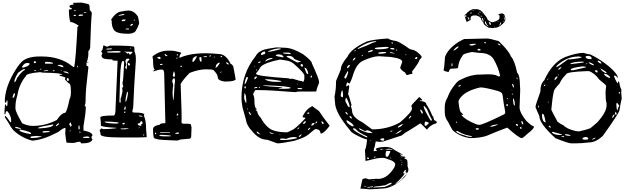

<svg xmlns="http://www.w3.org/2000/svg" viewBox="-20 -1044 4769 1461"><path d="M601.6 -1024.4Q658.2 -1013.7 658.2 -1007.8Q661.1 -1007.8 663.1 -967.8Q678.7 -952.1 678.7 -944.3Q671.9 -879.9 666 -679.7Q663.1 -679.7 663.1 -667Q652.3 -659.2 652.3 -650.4V-629.9Q652.3 -604.5 638.7 -566.4L637.7 -547.9Q637.7 -541 651.4 -539.1L652.3 -529.3Q631.8 -357.4 631.8 -304.7Q631.8 -243.2 624 -243.2V-240.2Q630.9 -240.2 633.8 -221.7L631.8 -212.9V-208Q631.8 -183.6 615.2 -83V-50.8Q683.6 -38.1 683.6 -12.7L676.8 -5.9V7.8L683.6 16.6V17.6Q672.9 46.9 606.4 46.9H597.7L590.8 35.2H576.2L540 43.9L488.3 42Q483.4 42 476.6 -26.4L478.5 -71.3Q461.9 -71.3 423.8 -40Q309.6 20.5 225.6 26.4Q147.5 6.8 84 -50.8Q62.5 -74.2 41 -115.2Q16.6 -149.4 16.6 -156.2L18.6 -161.1H22.5Q35.2 -150.4 57.6 -115.2L63.5 -113.3L64.5 -115.2V-132.8Q64.5 -160.2 37.1 -197.3H29.3Q22.5 -197.3 20.5 -173.8H15.6L13.7 -180.7Q15.6 -233.4 18.6 -249H25.4L27.3 -236.3H30.3Q37.1 -239.3 37.1 -252V-277.3L34.2 -281.2Q30.3 -281.2 29.3 -269.5L22.5 -260.7Q19.5 -260.7 16.6 -270.5Q16.6 -371.1 84 -488.3Q116.2 -544.9 146.5 -575.2Q189.5 -614.3 283.2 -614.3H295.9Q439.5 -614.3 531.2 -539.1L540 -534.2H544.9Q556.6 -592.8 569.3 -837.9Q573.2 -846.7 579.1 -846.7V-848.6Q537.1 -876 519.5 -876Q506.8 -876 503.9 -969.7Q506.8 -972.7 526.4 -974.6V-978.5Q525.4 -985.4 514.6 -985.4Q508.8 -989.3 508.8 -995.1Q508.8 -1008.8 540 -1008.8V-1012.7L535.2 -1019.5V-1021.5L542 -1022.5ZM542 -960.9V-960H558.6V-960.9L555.7 -964.8H544.9ZM617.2 -947.3V-946.3H637.7V-949.2L628.9 -951.2H620.1ZM577.1 -925.8 581.1 -921.9Q613.3 -923.8 613.3 -928.7L608.4 -933.6H590.8Q582 -933.6 577.1 -925.8ZM540 -926.8V-923.8L548.8 -921.9Q557.6 -921.9 558.6 -926.8L555.7 -930.7H543ZM237.3 -573.2V-566.4L241.2 -563.5H248L254.9 -570.3V-573.2L249 -578.1H242.2ZM321.3 -563.5 324.2 -559.6H382.8V-563.5Q378.9 -571.3 339.8 -573.2H326.2Q321.3 -571.3 321.3 -563.5ZM645.5 -573.2H651.4V-566.4H645.5ZM148.4 -537.1V-532.2L152.3 -529.3H157.2Q205.1 -542 205.1 -559.6Q204.1 -564.5 191.4 -564.5H184.6Q165 -564.5 148.4 -537.1ZM421.9 -549.8H418.9V-545.9Q453.1 -532.2 460.9 -532.2H462.9Q462.9 -545.9 440.4 -550.8ZM567.4 -543.9Q567.4 -531.2 572.3 -530.3L574.2 -532.2V-536.1L572.3 -543.9ZM283.2 -516.6 285.2 -515.6H292L295.9 -518.6V-520.5H287.1ZM88.9 -424.8V-420.9H93.8Q99.6 -421.9 111.3 -452.1Q152.3 -508.8 166 -508.8L170.9 -518.6H162.1Q156.2 -518.6 118.2 -491.2Q92.8 -451.2 88.9 -424.8ZM239.3 -506.8V-504.9H252.9L255.9 -508.8V-509.8H242.2ZM312.5 -502.9 314.5 -502H317.4L346.7 -504.9V-508.8L337.9 -509.8Q312.5 -508.8 312.5 -502.9ZM380.9 -506.8 385.7 -502H392.6L396.5 -504.9Q394.5 -509.8 385.7 -509.8H384.8ZM440.4 -508.8 446.3 -502.9 449.2 -506.8 447.3 -508.8ZM460.9 -500Q460.9 -494.1 501 -484.4H502V-488.3Q492.2 -500 476.6 -500ZM97.7 -235.4V-215.8Q97.7 -195.3 148.4 -106.4Q188.5 -85.9 230.5 -85.9Q326.2 -85.9 412.1 -130.9Q449.2 -185.5 476.6 -185.5Q491.2 -201.2 508.8 -288.1Q519.5 -309.6 519.5 -337.9V-351.6Q519.5 -409.2 503.9 -409.2Q473.6 -437.5 473.6 -441.4L478.5 -450.2Q478.5 -458 439.5 -465.8L430.7 -472.7L432.6 -474.6H453.1V-475.6Q453.1 -489.3 305.7 -491.2L285.2 -495.1Q177.7 -485.4 177.7 -465.8Q127 -407.2 112.3 -320.3Q97.7 -270.5 97.7 -235.4ZM488.3 -445.3V-434.6L495.1 -427.7H499Q503.9 -429.7 503.9 -438.5Q503.9 -447.3 497.1 -450.2H494.1ZM75.2 -303.7Q75.2 -299.8 80.1 -299.8Q88.9 -299.8 93.8 -327.1V-334H88.9Q82 -334 75.2 -303.7ZM507.8 -98.6V-91.8Q515.6 -91.8 515.6 -79.1H517.6L524.4 -85.9V-96.7Q519.5 -100.6 519.5 -110.4H514.6Q507.8 -107.4 507.8 -98.6ZM405.3 -87.9V-83H406.2Q419.9 -87.9 428.7 -99.6V-103.5L425.8 -106.4H423.8Q414.1 -101.6 405.3 -87.9ZM269.5 -71.3V-67.4H287.1Q376 -72.3 385.7 -92.8V-96.7H380.9Q278.3 -79.1 269.5 -71.3ZM579.1 -89.8 577.1 -81.1V-62.5L581.1 -58.6H583L585.9 -62.5V-76.2Q585.9 -88.9 581.1 -89.8ZM95.7 -78.1V-74.2Q95.7 -67.4 138.7 -62.5V-67.4Q108.4 -79.1 100.6 -79.1ZM127.9 -53.7Q127.9 -39.1 208 -24.4H214.8L216.8 -26.4V-28.3Q216.8 -41 138.7 -57.6H131.8ZM508.8 -46.9V-43.9H512.7L517.6 -48.8V-51.8H514.6ZM303.7 -40V-38.1L307.6 -35.2H316.4Q358.4 -37.1 358.4 -43.9L355.5 -46.9H330.1Q303.7 -46.9 303.7 -40ZM583 -42V-38.1L585.9 -35.2H592.8V-38.1L589.8 -42ZM211.9 -1V2.9L214.8 5.9H232.4Q252 5.9 295.9 -2.9V-5.9L255.9 -9.8Q211.9 -7.8 211.9 -1ZM611.3 1Q612.3 5.9 625 5.9H652.3L661.1 3.9V1Q661.1 -3.9 645.5 -5.9Q611.3 -3.9 611.3 1Z M955.1 -963.9Q1002 -963.9 1030.3 -916L1039.1 -871.1Q1037.1 -848.6 1009.8 -804.7Q991.2 -787.1 955.1 -787.1Q870.1 -787.1 849.1 -813.5Q828.1 -839.8 830.1 -888.7Q825.2 -888.7 825.2 -891.6V-893.6Q865.2 -957 909.2 -957Q919.9 -960.9 955.1 -963.9ZM881.8 -923.8V-922.9Q927.7 -928.7 927.7 -934.6L920.9 -937.5Q881.8 -931.6 881.8 -923.8ZM907.2 -884.8 914.1 -882.8H916Q932.6 -882.8 936.5 -893.6L934.6 -895.5H918.9Q907.2 -895.5 905.3 -884.8ZM998 -889.6V-884.8H1000L1004.9 -889.6V-895.5H1002.9ZM970.7 -852.5V-847.7H975.6Q985.4 -847.7 991.2 -857.4V-862.3H987.3Q978.5 -862.3 970.7 -852.5ZM936.5 -823.2V-820.3H960L963.9 -823.2L960 -827.1H939.5ZM772.5 -698.2Q784.2 -689.5 799.8 -689.5L816.4 -697.3Q1001 -697.3 1001 -686.5L1002.9 -677.7V-654.3Q1013.7 -628.9 1013.7 -601.6V-581.1Q1000 -392.6 993.2 -221.7Q988.3 -213.9 987.3 -194.3Q990.2 -187.5 1000 -187.5H1004.9Q1078.1 -187.5 1078.1 -170.9L1076.2 -168.9V-160.2Q1091.8 -127.9 1091.8 -57.6L1096.7 -2.9L1093.8 0L1034.2 2H898.4Q745.1 2 745.1 -21.5Q745.1 -36.1 738.3 -50.8Q742.2 -61.5 752 -66.4H754.9Q761.7 -61.5 767.6 -61.5H770.5Q815.4 -61.5 864.3 -68.4V-71.3Q748 -78.1 748 -88.9L747.1 -100.6V-116.2L743.2 -150.4Q743.2 -165 845.7 -165Q859.4 -165 859.4 -225.6L875 -582H873Q822.3 -582 837.9 -591.8Q756.8 -591.8 756.8 -610.4Q752 -612.3 752 -621.1L758.8 -637.7Q758.8 -642.6 750 -651.4V-653.3Q761.7 -661.1 765.6 -696.3L767.6 -698.2ZM790 -670.9V-667H796.9Q832 -667 832 -671.9L829.1 -675.8H825.2Q790 -675.8 790 -670.9ZM970.7 -677.7 975.6 -672.9H977.5V-677.7L973.6 -681.6ZM794.9 -651.4V-648.4Q794.9 -643.6 813.5 -643.6H829.1H834H877Q898.4 -643.6 898.4 -649.4V-650.4Q898.4 -659.2 818.4 -653.3ZM927.7 -652.3V-649.4Q935.5 -649.4 950.2 -635.7H953.1Q957 -635.7 957 -640.6H959Q962.9 -639.6 966.8 -627H968.8L987.3 -642.6V-649.4L959 -650.4H939.5ZM934.6 -575.2 941.4 -553.7 932.6 -531.2Q938.5 -517.6 941.4 -517.6H943.4L945.3 -526.4V-534.2Q945.3 -584 960 -584L963.9 -588.9V-594.7L960 -597.7H952.1Q934.6 -597.7 934.6 -575.2ZM888.7 -271.5Q890.6 -260.7 893.6 -260.7Q897.5 -260.7 898.4 -273.4L897.5 -293.9Q903.3 -300.8 912.1 -348.6V-356.4L909.2 -376Q918 -380.9 918 -385.7Q912.1 -401.4 912.1 -415V-417Q918 -417 924.8 -570.3Q920.9 -581.1 918 -581.1H916Q897.5 -581.1 893.6 -447.3ZM953.1 -563.5V-556.6Q953.1 -547.9 960 -544.9H963.9L968.8 -549.8V-556.6Q965.8 -562.5 959 -565.4ZM946.3 -344.7Q934.6 -297.9 934.6 -269.5H936.5Q943.4 -269.5 953.1 -326.2V-335.9L952.1 -344.7ZM925.8 -216.8V-208H929.7Q936.5 -210 936.5 -223.6V-233.4H932.6Q927.7 -233.4 925.8 -216.8ZM924.8 -191.4V-184.6H929.7L934.6 -189.5V-192.4L931.6 -196.3H929.7ZM1034.2 -162.1Q1042 -157.2 1062.5 -155.3V-158.2Q1062.5 -163.1 1045.9 -165H1037.1ZM1027.3 -103.5Q1029.3 -86.9 1050.8 -86.9H1055.7V-89.8L1052.7 -95.7Q1052.7 -97.7 1064.5 -102.5V-109.4Q1064.5 -118.2 1057.6 -121.1H1052.7Q1048.8 -120.1 1043.9 -107.4ZM775.4 -117.2V-116.2Q785.2 -105.5 859.4 -103.5H868.2Q880.9 -103.5 881.8 -109.4V-112.3Q831.1 -119.1 784.2 -119.1ZM911.1 -102.5 916 -96.7H918Q929.7 -96.7 929.7 -109.4H922.9Q913.1 -109.4 911.1 -102.5ZM1035.2 -71.3V-68.4H1037.1L1042 -73.2V-75.2H1039.1ZM918 -66.4H898.4V-61.5L918 -59.6L957 -62.5V-66.4H950.2L934.6 -68.4ZM1068.4 -16.6V-13.7H1075.2L1078.1 -16.6V-18.6L1075.2 -21.5H1073.2Z M1646.5 -632.8Q1699.2 -632.8 1735.4 -557.6Q1743.2 -557.6 1754.9 -540L1773.4 -439.5Q1761.7 -423.8 1701.2 -423.8H1687.5Q1636.7 -430.7 1636.7 -458Q1636.7 -477.5 1605.5 -509.8Q1601.6 -516.6 1547.9 -516.6Q1494.1 -516.6 1422.9 -489.3Q1374 -439.5 1354.5 -405.3Q1364.3 -159.2 1361.3 -114.3Q1361.3 -102.5 1377.9 -102.5H1411.1Q1432.6 -101.6 1432.6 -95.7V-93.8L1437.5 -75.2L1434.6 0L1426.8 10.7L1363.3 16.6H1357.4L1330.1 25.4Q1174.8 20.5 1174.8 13.7Q1147.5 13.7 1147.5 -10.7Q1144.5 -29.3 1144.5 -61.5Q1144.5 -86.9 1197.3 -95.7Q1197.3 -106.4 1233.4 -106.4L1238.3 -107.4V-109.4L1229.5 -480.5Q1229.5 -514.6 1212.9 -514.6H1204.1Q1187.5 -514.6 1149.4 -501L1147.5 -502.9V-505.9Q1147.5 -508.8 1158.2 -512.7V-514.6Q1144.5 -514.6 1144.5 -591.8Q1142.6 -591.8 1140.6 -615.2Q1196.3 -658.2 1253.9 -658.2H1288.1Q1305.7 -658.2 1356.4 -644.5L1358.4 -639.6Q1345.7 -623 1345.7 -612.3V-603.5Q1455.1 -653.3 1646.5 -632.8ZM1291 -427.7V-420.9Q1297.9 -409.2 1297.9 -391.6Q1294.9 -385.7 1293 -336.9L1296.9 -282.2H1297.9Q1303.7 -282.2 1308.6 -407.2Q1311.5 -407.2 1311.5 -435.5Q1309.6 -448.2 1304.7 -448.2H1301.8Q1291 -441.4 1291 -427.7ZM1192.4 -15.6V-13.7Q1192.4 -6.8 1231.4 -6.8H1272.5L1281.2 -8.8Q1281.2 -15.6 1209 -18.6ZM1445.3 -574.2V-571.3Q1457 -571.3 1476.6 -610.4V-617.2H1475.6Q1439.5 -607.4 1445.3 -574.2ZM1619.1 -530.3H1625Q1633.8 -533.2 1652.3 -562.5V-564.5Q1652.3 -567.4 1646.5 -567.4Q1623 -557.6 1623 -538.1Q1620.1 -538.1 1619.1 -530.3ZM1301.8 -499 1294.9 -471.7Q1294.9 -462.9 1303.7 -458H1304.7Q1310.5 -458 1311.5 -476.6L1306.6 -499ZM1496.1 -603.5 1502 -576.2H1513.7L1512.7 -605.5L1509.8 -609.4H1505.9Q1496.1 -607.4 1496.1 -603.5ZM1197.3 -36.1 1199.2 -34.2H1274.4V-38.1L1227.5 -39.1H1200.2ZM1176.8 -605.5Q1184.6 -594.7 1199.2 -594.7L1201.2 -596.7V-606.4L1194.3 -612.3Q1176.8 -610.4 1176.8 -605.5ZM1313.5 -29.3 1316.4 -25.4H1336.9L1342.8 -31.2Q1342.8 -35.2 1335.9 -36.1Q1313.5 -34.2 1313.5 -29.3ZM1700.2 -569.3V-565.4Q1708 -553.7 1718.8 -553.7H1721.7V-557.6Q1712.9 -569.3 1703.1 -569.3ZM1233.4 -632.8V-626L1242.2 -617.2H1253.9V-620.1L1238.3 -632.8ZM1197.3 -551.8V-548.8H1202.1Q1215.8 -548.8 1217.8 -555.7L1214.8 -558.6H1212.9Q1199.2 -558.6 1197.3 -551.8ZM1528.3 -614.3V-612.3L1531.2 -609.4H1544.9Q1553.7 -609.4 1555.7 -614.3L1553.7 -616.2H1544.9ZM1325.2 -174.8V-164.1H1330.1L1335.9 -168.9V-175.8L1332 -179.7H1330.1ZM1163.1 -36.1 1159.2 -31.2V-25.4L1163.1 -22.5H1168V-31.2ZM1352.5 -542V-538.1L1356.4 -535.2H1361.3L1365.2 -538.1V-542L1358.4 -543.9ZM1572.3 -617.2V-614.3H1581.1L1585.9 -619.1L1583 -623Q1572.3 -621.1 1572.3 -617.2ZM1658.2 -614.3V-612.3L1661.1 -609.4H1667L1669.9 -612.3V-614.3L1667 -617.2H1661.1ZM1325.2 -628.9V-622.1H1331.1L1335.9 -627V-628.9L1331.1 -630.9ZM1322.3 -601.6V-599.6L1325.2 -596.7L1331.1 -601.6V-606.4H1327.1ZM1657.2 -494.1V-490.2H1660.2L1666 -496.1V-499H1664.1Q1657.2 -496.1 1657.2 -494.1ZM1606.4 -609.4V-607.4H1612.3L1615.2 -610.4V-612.3H1610.4ZM1327.1 -148.4V-143.6H1330.1V-148.4Z M2145.5 -680.7Q2202.1 -680.7 2284.2 -632.8Q2353.5 -581.1 2353.5 -561.5Q2407.2 -444.3 2407.2 -424.8L2408.2 -414.1Q2387.7 -367.2 2387.7 -349.6L2379.9 -347.7H2263.7Q2247.1 -347.7 2225.6 -342.8Q2029.3 -358.4 1952.1 -358.4H1922.9Q1906.2 -334 1906.2 -325.2Q1916 -307.6 1916 -277.3Q1916 -224.6 1931.6 -215.8L1933.6 -209V-208L1924.8 -210.9V-208L1938.5 -194.3Q1938.5 -174.8 1962.9 -149.4Q2006.8 -70.3 2059.6 -51.8Q2101.6 -37.1 2162.1 -37.1Q2170.9 -37.1 2200.2 -53.7Q2226.6 -61.5 2302.7 -142.6V-146.5Q2302.7 -149.4 2285.2 -151.4L2282.2 -158.2Q2313.5 -218.8 2357.4 -236.3Q2362.3 -230.5 2407.2 -199.2Q2437.5 -151.4 2487.3 -89.8V-85Q2443.4 -28.3 2423.8 -28.3H2418.9Q2418.9 -58.6 2382.8 -62.5Q2375 -62.5 2323.2 -17.6Q2294.9 4.9 2215.8 28.3Q2125 46.9 2090.8 46.9L2013.7 19.5Q1949.2 19.5 1894.5 -50.8Q1871.1 -74.2 1856.4 -110.4Q1856.4 -119.1 1826.2 -222.7Q1817.4 -266.6 1817.4 -297.9V-299.8Q1817.4 -482.4 1924.8 -616.2Q1940.4 -649.4 1988.3 -666Q2016.6 -673.8 2066.4 -680.7Q2078.1 -685.5 2145.5 -680.7ZM2020.5 -650.4H2022.5Q2047.9 -650.4 2104.5 -667Q2116.2 -668 2116.2 -672.9L2113.3 -675.8H2111.3Q2073.2 -675.8 2022.5 -655.3L2020.5 -653.3ZM1965.8 -629.9V-627.9L1969.7 -625H1970.7Q1998 -631.8 1998 -638.7V-646.5L1993.2 -652.3H1990.2Q1965.8 -644.5 1965.8 -629.9ZM2134.8 -643.6V-639.6Q2134.8 -634.8 2189.5 -631.8L2191.4 -632.8V-636.7Q2191.4 -641.6 2174.8 -643.6ZM2079.1 -623V-621.1Q2079.1 -616.2 2134.8 -607.4L2136.7 -609.4V-614.3Q2126 -629.9 2100.6 -629.9H2095.7Q2079.1 -627.9 2079.1 -623ZM2161.1 -614.3V-612.3Q2238.3 -568.4 2244.1 -568.4H2246.1L2259.8 -573.2L2266.6 -571.3L2268.6 -573.2V-575.2Q2261.7 -580.1 2246.1 -584L2218.8 -595.7Q2209 -619.1 2174.8 -619.1H2170.9Q2161.1 -618.2 2161.1 -614.3ZM2000 -575.2Q2012.7 -585.9 2054.7 -598.6V-600.6L2052.7 -602.5H2039.1Q2000 -594.7 2000 -575.2ZM1928.7 -486.3V-482.4Q1928.7 -464.8 2174.8 -448.2L2188.5 -443.4L2205.1 -445.3Q2262.7 -426.8 2278.3 -426.8Q2278.3 -422.9 2287.1 -420.9Q2295.9 -431.6 2295.9 -443.4V-468.8Q2295.9 -487.3 2227.5 -547.9Q2198.2 -578.1 2157.2 -584L2111.3 -590.8Q1999 -569.3 1963.9 -536.1Q1950.2 -510.7 1928.7 -486.3ZM1943.4 -566.4V-563.5H1945.3Q1963.9 -568.4 1963.9 -573.2V-575.2H1957Q1948.2 -575.2 1943.4 -566.4ZM2266.6 -547.9Q2270.5 -537.1 2280.3 -537.1H2282.2L2285.2 -541V-549.8L2278.3 -556.6Q2266.6 -556.6 2266.6 -547.9ZM1915 -537.1V-536.1H1918L1921.9 -539.1V-541H1918ZM2295.9 -529.3Q2309.6 -486.3 2318.4 -481.4H2323.2L2326.2 -484.4Q2315.4 -527.3 2302.7 -527.3L2300.8 -529.3ZM1929.7 -506.8V-504.9Q1936.5 -507.8 1936.5 -516.6V-518.6Q1929.7 -515.6 1929.7 -506.8ZM2343.8 -465.8V-457L2346.7 -452.1Q2353.5 -454.1 2353.5 -461.9V-465.8L2350.6 -468.8H2346.7ZM1915 -450.2V-445.3L1918 -441.4H1919.9Q1929.7 -447.3 1935.5 -457V-460.9H1929.7Q1919.9 -460.9 1915 -450.2ZM1858.4 -459Q1847.7 -449.2 1840.8 -404.3H1842.8Q1850.6 -404.3 1867.2 -452.1Q1865.2 -459 1858.4 -459ZM1997.1 -441.4V-438.5Q2023.4 -420.9 2090.8 -420.9H2102.5L2120.1 -422.9V-427.7Q2057.6 -440.4 1997.1 -441.4ZM2241.2 -406.2V-402.3H2246.1V-406.2ZM1983.4 -395.5V-392.6Q2015.6 -385.7 2127 -379.9L2127.9 -378.9V-377L2099.6 -373Q2099.6 -368.2 2134.8 -368.2Q2191.4 -368.2 2191.4 -375Q2191.4 -388.7 1983.4 -395.5ZM1840.8 -386.7 1839.8 -378.9Q1840.8 -370.1 1844.7 -370.1Q1849.6 -370.1 1851.6 -383.8L1846.7 -386.7ZM1950.2 -381.8V-375H1957V-379.9L1956.1 -381.8V-383.8ZM1913.1 -373V-372.1H1915L1938.5 -375V-377L1933.6 -381.8H1929.7Q1917 -381.8 1913.1 -373ZM2243.2 -370.1Q2243.2 -365.2 2266.6 -365.2L2280.3 -366.2V-368.2Q2280.3 -375 2252.9 -375Q2243.2 -373 2243.2 -370.1ZM1840.8 -335.9 1839.8 -334V-331.1L1840.8 -329.1Q1837.9 -322.3 1837.9 -310.5V-304.7Q1837.9 -282.2 1851.6 -260.7H1854.5Q1854.5 -327.1 1840.8 -335.9ZM1860.4 -217.8V-214.8L1863.3 -210.9H1867.2V-214.8L1863.3 -217.8ZM1874 -194.3 1872.1 -192.4V-190.4Q1879.9 -168 1887.7 -168L1888.7 -169.9V-171.9Q1888.7 -182.6 1874 -194.3ZM2316.4 -181.6 2319.3 -178.7H2325.2Q2334 -178.7 2335 -183.6L2330.1 -188.5H2328.1Q2319.3 -188.5 2316.4 -181.6ZM2285.2 -103.5 2287.1 -101.6H2289.1Q2302.7 -101.6 2307.6 -120.1V-122.1Q2293 -122.1 2285.2 -103.5ZM2379.9 -106.4 2380.9 -105.5H2384.8Q2393.6 -109.4 2393.6 -119.1V-120.1H2389.6Q2379.9 -113.3 2379.9 -106.4ZM2427.7 -120.1 2425.8 -119.1V-117.2Q2430.7 -99.6 2437.5 -99.6H2439.5L2442.4 -103.5V-105.5Q2439.5 -120.1 2427.7 -120.1ZM2348.6 -91.8 2352.5 -87.9Q2373 -94.7 2373 -106.4V-108.4H2371.1Q2351.6 -108.4 2348.6 -91.8ZM2243.2 -60.5H2246.1Q2253.9 -64.5 2257.8 -74.2L2256.8 -76.2Q2243.2 -68.4 2243.2 -60.5ZM2323.2 -53.7H2328.1Q2341.8 -66.4 2341.8 -72.3H2339.8Q2323.2 -66.4 2323.2 -53.7ZM1933.6 -42V-37.1Q1934.6 -29.3 1957 -21.5L1962.9 -16.6V-17.6Q1946.3 -39.1 1938.5 -42ZM2031.2 -37.1V-35.2Q2031.2 -29.3 2059.6 -23.4L2061.5 -24.4V-26.4Q2042 -37.1 2032.2 -37.1ZM2107.4 -21.5V-17.6H2113.3V-21.5ZM2252.9 -1Q2266.6 -1 2275.4 -21.5H2271.5Q2252.9 -10.7 2252.9 -1ZM2159.2 12.7 2129.9 9.8H2125Q2112.3 9.8 2111.3 14.6V16.6L2116.2 21.5H2140.6Q2185.5 21.5 2239.3 7.8V5.9Q2237.3 -1 2223.6 -1H2216.8Q2185.5 -1 2159.2 12.7Z M2929.7 -752.9Q2945.3 -740.2 2984.4 -733.4Q3011.7 -733.4 3097.7 -670.9L3116.2 -665H3123L3147.5 -653.3Q3183.6 -626 3188.5 -612.3V-610.4Q3188.5 -602.5 3172.9 -589.8Q3168.9 -568.4 3116.2 -501V-496.1L3118.2 -482.4Q3099.6 -480.5 3079.1 -472.7Q3070.3 -472.7 3063.5 -491.2Q3025.4 -514.6 3025.4 -530.3L3041 -573.2Q3041 -599.6 2952.1 -610.4L2863.3 -616.2Q2817.4 -616.2 2738.3 -580.1Q2694.3 -556.6 2669.9 -484.4Q2649.4 -418 2637.7 -407.2L2624 -418Q2614.3 -406.2 2614.3 -386.7H2615.2L2632.8 -395.5Q2636.7 -395.5 2637.7 -386.7L2628.9 -325.2Q2634.8 -322.3 2655.3 -244.1L2650.4 -235.4V-230.5Q2657.2 -223.6 2661.1 -185.5Q2672.9 -145.5 2739.3 -112.3L2811.5 -59.6Q2930.7 -59.6 3023.4 -112.3Q3115.2 -191.4 3115.2 -217.8L3110.4 -238.3V-240.2Q3111.3 -246.1 3169.9 -305.7Q3173.8 -305.7 3192.4 -285.2V-281.2L3185.5 -279.3L3174.8 -281.2H3173.8V-276.4Q3224.6 -271.5 3224.6 -249Q3247.1 -218.8 3270.5 -162.1Q3277.3 -162.1 3283.2 -130.9Q3300.8 -123 3303.7 -115.2Q3303.7 -103.5 3286.1 -101.6Q3253.9 -89.8 3228.5 -57.6Q3181.6 -105.5 3178.7 -105.5L3103.5 -57.6Q3066.4 -38.1 3035.2 -12.7L2894.5 33.2L2873 35.2Q2858.4 35.2 2838.9 32.2Q2835.9 46.9 2832 69.3Q2823.2 90.8 2823.2 105.5H2826.2V106.4Q2849.6 105.5 2849.6 99.6Q2841.8 96.7 2839.8 93.8V91.8Q2839.8 78.1 2905.3 74.2H2912.1Q2960 74.2 2980.5 96.7L3037.1 127.9L3048.8 137.7V138.7H3047.9L3028.3 127.9H3026.4V129.9Q3033.2 144.5 3043 146.5Q3043 147.5 3049.8 147.5H3059.6Q3065.4 151.4 3065.4 154.3Q3055.7 155.3 3055.7 158.2Q3057.6 163.1 3074.2 169.9Q3080.1 169.9 3081.1 196.3V222.7Q3095.7 249 3079.1 271.5H3076.2Q3069.3 269.5 3065.4 259.8Q3067.4 253.9 3072.3 250L3069.3 248Q3058.6 248 3047.9 271.5V272.5Q3047.9 275.4 3057.6 275.4L3058.6 276.4V278.3Q3037.1 311.5 2988.3 353.5V354.5Q2997.1 354.5 3034.2 324.2Q3047.9 305.7 3071.3 285.2H3072.3V287.1Q3052.7 314.5 3008.3 346.2Q2963.9 377.9 2915 388.7Q2821.3 396.5 2786.1 396.5Q2777.3 393.6 2723.6 391.6H2722.7V390.6L2735.4 330.1Q2735.4 313.5 2760.7 313.5L2764.6 312.5Q2780.3 320.3 2783.2 320.3H2787.1Q2796.9 320.3 2817.9 318.4Q2838.9 316.4 2841.8 316.4Q2905.3 324.2 2955.1 265.1Q3004.9 206.1 2977.5 189.5Q2969.7 178.7 2930.7 167Q2911.1 157.2 2888.7 157.2H2885.7Q2853.5 157.2 2778.3 177.7L2762.7 179.7L2759.8 176.8V174.8Q2762.7 174.8 2756.8 97.7Q2766.6 85 2773.4 17.6Q2758.8 13.7 2744.1 8.8Q2652.3 -30.3 2643.6 -52.7Q2529.3 -188.5 2529.3 -264.6L2525.4 -310.5Q2537.1 -358.4 2537.1 -427.7L2573.2 -514.6Q2573.2 -552.7 2624 -612.3Q2652.3 -674.8 2772.5 -728.5Q2821.3 -744.1 2929.7 -751ZM2703.1 -670.9 2772.5 -698.2 2817.4 -718.8Q2842.8 -723.6 2842.8 -728.5V-730.5Q2784.2 -730.5 2704.1 -677.7L2703.1 -675.8ZM3204.1 -237.3V-231.4Q3204.1 -215.8 3255.9 -127.9L3263.7 -126L3267.6 -130.9Q3247.1 -166 3228.5 -214.8L3209 -237.3ZM2833 -678.7V-671.9L2849.6 -668.9Q2927.7 -668.9 2938.5 -682.6Q2938.5 -686.5 2916 -687.5Q2851.6 -684.6 2833 -678.7ZM2821.3 379.9V381.8L2825.2 382.8Q2838.9 382.8 2903.3 378.9Q2910.2 378.9 2949.2 360.4Q2960.9 353.5 2960.9 348.6V347.7L2959 346.7H2957Q2943.4 346.7 2913.1 365.2Q2861.3 374 2836.9 375Q2821.3 377.9 2821.3 379.9ZM2666 -62.5Q2677.7 -43 2763.7 -1L2774.4 2Q2774.4 -2 2774.4 -5.9Q2705.1 -37.1 2688.5 -60.5Q2680.7 -67.4 2674.8 -67.4H2668.9Q2666 -67.4 2666 -62.5ZM2917 108.4Q2908.2 149.4 2923.8 149.4H2928.7Q2934.6 149.4 2950.2 110.4V107.4Q2949.2 104.5 2941.4 104.5H2928.7Q2919.9 104.5 2917 108.4ZM2614.3 -299.8Q2607.4 -293 2607.4 -278.3Q2607.4 -270.5 2620.1 -251Q2627 -228.5 2640.6 -228.5V-231.4Q2640.6 -252.9 2616.2 -299.8ZM2616.2 -127.9V-126Q2616.2 -105.5 2659.2 -83H2670.9V-85Q2670.9 -100.6 2623 -127.9ZM2711.9 -67.4V-66.4Q2711.9 -55.7 2761.7 -39.1L2783.2 -32.2V-34.2H2784.2Q2788.1 -31.2 2818.4 -31.2Q2806.6 -36.1 2795.9 -45.9L2773.4 -53.7H2771.5L2763.7 -46.9H2761.7Q2752 -46.9 2716.8 -67.4ZM3210.9 -98.6V-91.8L3214.8 -87.9H3222.7Q3227.5 -87.9 3243.2 -107.4V-108.4Q3243.2 -112.3 3219.7 -119.1Q3210.9 -119.1 3210.9 -98.6ZM2624 -501 2600.6 -459V-452.1L2605.5 -446.3H2608.4Q2616.2 -446.3 2628.9 -491.2V-501ZM2573.2 -324.2V-319.3Q2573.2 -305.7 2585.9 -303.7Q2593.8 -303.7 2587.9 -347.7L2586.9 -354.5H2583Q2578.1 -354.5 2573.2 -324.2ZM2856.4 -637.7 2870.1 -634.8H2872.1Q2916 -636.7 2918 -644.5V-648.4H2902.3Q2856.4 -648.4 2856.4 -637.7ZM2874 15.6V17.6Q2874 25.4 2901.4 26.4V21.5L2900.4 19.5L2905.3 14.6L2900.4 8.8H2891.6Q2874 10.7 2874 15.6ZM3007.8 -74.2 3009.8 -73.2H3010.7Q3044.9 -86.9 3044.9 -101.6H3043.9Q3005.9 -84 3005.9 -74.2ZM2987.3 -23.4H2989.3Q3017.6 -32.2 3037.1 -50.8V-52.7H3035.2Q3022.5 -52.7 2987.3 -23.4ZM2781.2 -651.4V-646.5H2786.1Q2817.4 -652.3 2817.4 -660.2L2813.5 -664.1H2810.5Q2781.2 -655.3 2781.2 -651.4ZM3176.8 -210V-208Q3186.5 -178.7 3194.3 -178.7L3197.3 -182.6V-187.5Q3190.4 -210 3176.8 -210ZM2950.2 -678.7V-675.8Q2950.2 -668 2977.5 -667L2981.4 -670.9Q2981.4 -678.7 2965.8 -678.7ZM2621.1 -530.3V-528.3L2624 -525.4H2626Q2641.6 -537.1 2641.6 -547.9V-550.8H2637.7Q2621.1 -541 2621.1 -530.3ZM2912.1 94.7H2937.5Q2967.8 94.7 2967.8 92.8Q2967.8 88.9 2932.6 87.9L2912.1 93.8ZM2773.4 383.8 2775.4 384.8H2777.3Q2784.2 384.8 2799.8 380.9L2809.6 381.8Q2818.4 379.9 2818.4 375V374H2814.5Q2773.4 378.9 2773.4 383.8ZM2663.1 -583H2667Q2685.5 -594.7 2685.5 -605.5Q2670.9 -605.5 2663.1 -583ZM2640.6 -162.1V-155.3Q2645.5 -142.6 2655.3 -142.6H2657.2V-148.4Q2650.4 -162.1 2640.6 -162.1ZM3138.7 -596.7V-595.7L3147.5 -593.8H3148.4L3155.3 -600.6V-607.4L3152.3 -610.4Q3138.7 -610.4 3138.7 -596.7ZM2945.3 -646.5V-644.5Q2945.3 -639.6 2981.4 -636.7V-639.6L2957 -646.5ZM2609.4 -192.4V-185.5Q2617.2 -171.9 2627 -171.9Q2627 -181.6 2613.3 -192.4ZM3089.8 -141.6H3092.8Q3100.6 -144.5 3110.4 -160.2V-163.1Q3096.7 -163.1 3089.8 -141.6ZM2774.4 156.2V163.1L2777.3 166H2788.1V164.1Q2788.1 157.2 2780.3 153.3H2778.3ZM2949.2 -43.9V-42H2951.2Q2963.9 -42 2966.8 -48.8V-50.8Q2949.2 -48.8 2949.2 -43.9ZM2874 93.8V94.7L2877 96.7H2882.8L2894.5 94.7V92.8L2877.9 90.8Q2874 91.8 2874 93.8ZM2960.9 -721.7 2959 -719.7V-716.8L2962.9 -712.9H2969.7V-719.7ZM2824.2 151.4V152.3L2828.1 155.3Q2835 155.3 2839.8 149.4V148.4H2835Q2824.2 148.4 2824.2 151.4ZM2676.8 -657.2V-653.3H2680.7L2687.5 -660.2V-662.1H2682.6ZM2750 376Q2752 377.9 2756.8 377.9Q2765.6 377.9 2766.6 376L2763.7 374H2752.9ZM2993.2 -667V-664.1L2998 -658.2H3002V-662.1L2997.1 -667ZM2731.4 -619.1V-617.2H2737.3L2742.2 -623L2738.3 -626ZM2815.4 330.1V332H2826.2L2831.1 331.1V329.1H2826.2ZM2949.2 155.3V158.2L2954.1 162.1H2955.1Q2957 162.1 2957 159.2Q2956.1 155.3 2950.2 155.3ZM3065.4 -629.9V-624H3068.4L3072.3 -627.9V-629.9ZM3028.3 144.5V145.5Q3028.3 150.4 3035.2 154.3H3036.1V151.4ZM3035.2 204.1 3033.2 210V213.9H3034.2L3037.1 210.9V204.1ZM3035.2 193.4V195.3H3040L3042 193.4V191.4H3037.1ZM3029.3 175.8V179.7L3031.2 181.6H3034.2V178.7L3030.3 175.8ZM2794.9 23.4V26.4H2809.6Q2802.7 25.4 2794.9 23.4ZM3075.2 277.3 3078.1 278.3 3075.2 281.2 3071.3 280.3V279.3ZM2958 365.2V367.2H2959L2962.9 365.2V363.3H2960ZM3062.5 268.6H3065.4V269.5L3062.5 271.5H3059.6V270.5ZM3024.4 165V168L3027.3 168.9L3028.3 168ZM2791 48.8V50.8H2793V48.8ZM3004.9 191.4V193.4L3005.9 191.4ZM3022.5 161.1V159.2L3021.5 161.1Z M3683.6 -751Q3707 -751 3774.4 -731.4Q3853.5 -656.2 3867.2 -615.2Q3895.5 -585.9 3915 -491.2Q3936.5 -470.7 3936.5 -394.5L3938.5 -362.3L3933.6 -227.5Q3933.6 -188.5 3983.4 -126Q4028.3 -82 4043 -82V-80.1Q4043 -63.5 3995.1 -27.3Q3960 6.8 3950.2 6.8H3949.2Q3928.7 5.9 3839.8 -73.2Q3760.7 -43.9 3678.7 -8.8Q3625 6.8 3559.6 6.8H3552.7Q3478.5 -5.9 3427.7 -49.8Q3418.9 -58.6 3388.7 -118.2Q3364.3 -147.5 3364.3 -191.4V-230.5Q3364.3 -267.6 3384.8 -300.8Q3403.3 -354.5 3446.3 -406.2Q3467.8 -432.6 3489.3 -439.5Q3560.5 -476.6 3628.9 -476.6L3690.4 -478.5H3697.3Q3751 -478.5 3771.5 -462.9H3779.3Q3785.2 -462.9 3785.2 -469.7Q3771.5 -531.2 3737.3 -591.8Q3708 -641.6 3626 -641.6L3571.3 -648.4Q3499 -634.8 3499 -619.1Q3471.7 -584 3464.8 -528.3Q3461.9 -521.5 3416 -521.5L3407.2 -519.5Q3402.3 -519.5 3393.6 -496.1Q3355.5 -502 3355.5 -511.7Q3360.4 -523.4 3366.2 -610.4Q3387.7 -671.9 3468.8 -724.6Q3507.8 -747.1 3514.6 -747.1ZM3663.1 -719.7 3668.9 -714.8H3675.8L3678.7 -717.8L3673.8 -723.6H3667ZM3767.6 -712.9V-710Q3777.3 -699.2 3786.1 -699.2H3788.1V-703.1Q3778.3 -712.9 3769.5 -712.9ZM3552.7 -706.1V-703.1Q3553.7 -697.3 3566.4 -697.3Q3579.1 -697.3 3600.6 -706.1V-710.9H3594.7Q3566.4 -710.9 3552.7 -706.1ZM3430.7 -660.2H3432.6Q3444.3 -660.2 3468.8 -685.5V-690.4H3466.8Q3454.1 -690.4 3430.7 -662.1ZM3612.3 -667 3617.2 -660.2H3634.8L3637.7 -663.1V-665L3630.9 -671.9H3619.1ZM3416 -559.6V-539.1H3417Q3422.9 -540 3422.9 -548.8V-559.6L3418.9 -562.5ZM3911.1 -454.1V-451.2Q3912.1 -440.4 3916 -440.4L3918 -447.3Q3915 -454.1 3913.1 -454.1ZM3877 -403.3V-399.4Q3882.8 -378.9 3888.7 -378.9H3890.6Q3890.6 -396.5 3881.8 -406.2H3880.9ZM3468.8 -391.6V-385.7H3471.7Q3481.4 -385.7 3485.4 -394.5V-398.4H3484.4ZM3468.8 -269.5Q3477.5 -187.5 3491.2 -187.5L3504.9 -170.9V-168.9L3492.2 -170.9V-167Q3520.5 -132.8 3598.6 -100.6Q3609.4 -95.7 3626 -93.8Q3653.3 -93.8 3813.5 -172.9Q3824.2 -178.7 3824.2 -188.5V-195.3Q3812.5 -250 3803.7 -325.2L3801.8 -326.2Q3801.8 -340.8 3771.5 -350.6Q3671.9 -378.9 3634.8 -378.9Q3533.2 -355.5 3492.2 -310.5Q3468.8 -285.2 3468.8 -269.5ZM3874 -360.4V-355.5H3877V-357.4ZM3875 -331.1V-326.2L3878.9 -323.2L3881.8 -326.2V-331.1ZM3835.9 -293.9 3839.8 -289.1 3844.7 -290V-293.9L3840.8 -296.9H3839.8ZM3883.8 -293.9V-292Q3885.7 -241.2 3894.5 -241.2L3897.5 -244.1V-246.1Q3897.5 -273.4 3888.7 -293.9ZM3833 -248V-241.2L3837.9 -235.4H3839.8L3844.7 -241.2V-248L3840.8 -251H3835.9ZM3947.3 -123V-114.3Q3952.1 -97.7 3959 -97.7H3962.9V-100.6Q3957 -123 3950.2 -123ZM3448.2 -116.2V-114.3L3451.2 -111.3H3458V-114.3L3453.1 -119.1H3451.2ZM3904.3 -97.7Q3908.2 -87.9 3915 -85H3916L3921.9 -90.8V-93.8L3915 -100.6H3908.2ZM3710.9 -82V-80.1H3717.8Q3737.3 -80.1 3767.6 -95.7V-97.7H3762.7Q3715.8 -90.8 3710.9 -82ZM3935.5 -73.2V-70.3L3940.4 -64.5H3947.3L3950.2 -68.4V-70.3L3943.4 -77.1H3938.5ZM3598.6 -63.5Q3601.6 -56.6 3610.4 -56.6Q3624 -57.6 3624 -63.5V-64.5L3621.1 -68.4H3603.5ZM3451.2 -43.9V-43Q3458 -29.3 3519.5 -11.7Q3542 -2 3573.2 -2V-2.9Q3573.2 -8.8 3521.5 -18.6Q3488.3 -30.3 3460 -47.9H3455.1ZM3798.8 -942.4H3800.8L3801.8 -941.4Q3809.6 -939.5 3815.4 -934.6Q3818.4 -934.6 3825.2 -907.2V-896.5Q3825.2 -878.9 3803.7 -861.3Q3791 -847.7 3778.3 -842.8Q3766.6 -832 3721.7 -830.1Q3718.8 -830.1 3704.1 -834H3703.1Q3704.1 -832 3703.1 -832H3702.1L3698.2 -833Q3667 -851.6 3661.1 -862.3Q3661.1 -873 3654.3 -876Q3647.5 -891.6 3642.6 -890.6Q3642.6 -905.3 3636.7 -908.2Q3618.2 -927.7 3591.8 -926.8H3590.8Q3578.1 -926.8 3569.3 -921.9Q3560.5 -918 3560.5 -900.4L3561.5 -891.6H3558.6Q3560.5 -889.6 3557.6 -889.6L3555.7 -887.7Q3554.7 -888.7 3554.7 -889.6Q3547.9 -886.7 3531.2 -876Q3515.6 -917 3515.6 -926.8L3517.6 -931.6Q3525.4 -934.6 3537.1 -950.2Q3558.6 -967.8 3564.5 -967.8Q3573.2 -974.6 3580.1 -974.6L3599.6 -973.6L3607.4 -974.6Q3615.2 -974.6 3633.8 -966.8L3650.4 -953.1L3670.9 -926.8Q3683.6 -915 3691.4 -893.6Q3712.9 -875 3727.5 -875H3728.5Q3752 -879.9 3765.6 -888.7Q3782.2 -896.5 3781.2 -914.1V-925.8Q3782.2 -925.8 3770.5 -933.6Q3787.1 -942.4 3798.8 -941.4ZM3669.9 -869.1Q3679.7 -851.6 3694.3 -843.8L3695.3 -844.7Q3696.3 -848.6 3686.5 -854.5Q3673.8 -884.8 3670.9 -885.7L3669.9 -872.1ZM3699.2 -875Q3705.1 -854.5 3710.9 -854.5H3714.8L3713.9 -870.1Q3707 -876 3702.1 -876H3699.2ZM3649.4 -908.2 3646.5 -904.3Q3648.4 -889.6 3660.2 -879.9V-885.7Q3652.3 -908.2 3649.4 -908.2ZM3778.3 -850.6V-849.6Q3793.9 -855.5 3793 -874Q3793 -876 3792 -876H3791ZM3549.8 -904.3Q3539.1 -918.9 3539.1 -914.1V-910.2L3546.9 -892.6Q3551.8 -896.5 3551.8 -900.4Q3551.8 -902.3 3549.8 -904.3ZM3815.4 -918Q3813.5 -918 3814.5 -912.1Q3814.5 -889.6 3817.4 -889.6H3818.4L3819.3 -904.3Q3819.3 -913.1 3815.4 -918ZM3523.4 -928.7Q3519.5 -926.8 3519.5 -924.8Q3519.5 -914.1 3523.4 -915L3525.4 -914.1Q3528.3 -914.1 3528.3 -923.8Q3527.3 -928.7 3525.4 -928.7ZM3565.4 -952.1Q3555.7 -948.2 3564.5 -934.6Q3565.4 -939.5 3567.4 -950.2V-952.1ZM3620.1 -946.3Q3625 -926.8 3627 -926.8H3627.9L3623 -946.3L3622.1 -947.3H3621.1ZM3637.7 -927.7Q3644.5 -914.1 3647.5 -914.1L3649.4 -915Q3644.5 -923.8 3638.7 -927.7ZM3626 -955.1Q3626 -951.2 3633.8 -948.2H3634.8L3637.7 -950.2V-951.2Q3637.7 -953.1 3627 -955.1ZM3575.2 -967.8V-965.8H3589.8V-966.8Q3584 -968.8 3576.2 -968.8ZM3812.5 -884.8V-877.9L3814.5 -877Q3815.4 -877 3816.4 -883.8V-884.8L3815.4 -885.7H3814.5ZM3772.5 -881.8Q3766.6 -878.9 3765.6 -876H3766.6Q3771.5 -877.9 3775.4 -880.9V-881.8ZM3739.3 -837.9V-836.9Q3746.1 -836.9 3747.1 -838.9V-839.8L3746.1 -840.8H3742.2ZM3664.1 -905.3Q3664.1 -902.3 3667 -896.5H3668.9L3668 -900.4L3666 -905.3ZM3629.9 -922.9Q3630.9 -919.9 3633.8 -919.9H3636.7V-920.9L3633.8 -922.9ZM3651.4 -938.5Q3654.3 -934.6 3656.2 -934.6H3657.2Q3654.3 -939.5 3651.4 -939.5ZM3812.5 -924.8Q3812.5 -920.9 3814.5 -920.9H3815.4V-923.8L3813.5 -924.8ZM3564.5 -963.9H3565.4L3570.3 -964.8L3568.4 -965.8H3567.4L3564.5 -964.8ZM3622.1 -960.9 3623 -960H3626V-960.9L3624 -961.9H3623ZM3738.3 -870.1H3740.2L3741.2 -871.1V-872.1H3738.3ZM3805.7 -921.9 3806.6 -920.9H3807.6V-922.9H3805.7ZM3580.1 -958V-957H3581.1L3583 -959H3582ZM3559.6 -926.8Q3560.5 -926.8 3561.5 -927.7H3558.6ZM3558.6 -953.1H3560.5L3561.5 -954.1H3559.6Z M4458 -630.9H4469.7Q4542 -596.7 4613.3 -539.1Q4681.6 -480.5 4681.6 -450.2H4679.7Q4668.9 -468.8 4657.2 -468.8H4656.2Q4652.3 -468.8 4652.3 -463.9Q4657.2 -446.3 4676.8 -412.1H4679.7Q4682.6 -412.1 4686.5 -425.8H4688.5Q4691.4 -424.8 4698.2 -386.7L4709 -359.4L4707 -341.8L4710.9 -293Q4704.1 -271.5 4693.4 -204.1Q4687.5 -177.7 4567.4 -10.7Q4514.6 40 4460.9 40Q4408.2 46.9 4353.5 46.9H4328.1Q4303.7 46.9 4207 7.8Q4084 -103.5 4084 -161.1Q4066.4 -199.2 4054.7 -229.5Q4054.7 -245.1 4091.8 -345.7Q4091.8 -408.2 4121.1 -432.6Q4183.6 -570.3 4282.2 -610.4Q4366.2 -641.6 4419.9 -641.6ZM4175.8 -215.8V-207Q4191.4 -174.8 4216.8 -128.9Q4216.8 -115.2 4268.6 -89.8Q4293 -62.5 4360.4 -46.9L4384.8 -43.9Q4441.4 -55.7 4473.6 -69.3L4522.5 -110.4Q4597.7 -191.4 4595.7 -246.1V-258.8Q4587.9 -281.2 4587.9 -330.1Q4587.9 -365.2 4592.8 -389.6Q4592.8 -397.5 4541 -437.5Q4502 -490.2 4460.9 -502.9H4445.3Q4287.1 -497.1 4287.1 -477.5Q4252 -442.4 4237.3 -407.2Q4194.3 -363.3 4194.3 -347.7Q4182.6 -297.9 4175.8 -215.8ZM4213.9 -537.1V-532.2Q4220.7 -532.2 4296.9 -588.9L4307.6 -593.8L4314.5 -591.8Q4406.2 -600.6 4406.2 -609.4V-610.4L4384.8 -614.3Q4291 -614.3 4216.8 -543.9ZM4323.2 -514.6V-513.7L4326.2 -509.8H4344.7L4440.4 -532.2V-535.2L4415 -539.1Q4323.2 -528.3 4323.2 -514.6ZM4104.5 -173.8V-163.1Q4106.4 -119.1 4129.9 -112.3L4131.8 -113.3V-115.2Q4121.1 -178.7 4109.4 -178.7ZM4321.3 -561.5V-555.7Q4425.8 -567.4 4425.8 -571.3L4415 -575.2H4413.1Q4349.6 -575.2 4321.3 -561.5ZM4435.5 -612.3Q4440.4 -594.7 4464.8 -594.7L4479.5 -593.8L4481.4 -594.7V-600.6Q4481.4 -617.2 4454.1 -619.1Q4435.5 -617.2 4435.5 -612.3ZM4179.7 -40V-35.2Q4199.2 -16.6 4243.2 -16.6H4257.8V-17.6Q4251 -25.4 4188.5 -40ZM4412.1 9.8V12.7Q4412.1 17.6 4432.6 19.5Q4456.1 18.6 4456.1 12.7V9.8Q4453.1 2.9 4446.3 -1H4434.6Q4419.9 -1 4412.1 9.8ZM4669.9 -248Q4671.9 -206.1 4677.7 -205.1H4679.7Q4679.7 -219.7 4691.4 -238.3V-241.2L4676.8 -261.7H4674.8Q4670.9 -261.7 4669.9 -248ZM4575.2 -482.4V-480.5Q4583 -463.9 4615.2 -451.2H4620.1L4623 -455.1V-457Q4601.6 -482.4 4581.1 -482.4ZM4549.8 -523.4V-521.5Q4555.7 -504.9 4588.9 -487.3H4592.8L4595.7 -491.2V-492.2Q4589.8 -501 4549.8 -523.4ZM4460.9 -569.3 4459 -567.4V-566.4Q4484.4 -546.9 4499 -546.9L4500 -548.8V-550.8Q4478.5 -569.3 4460.9 -569.3ZM4280.3 -23.4V-19.5Q4280.3 -10.7 4319.3 -10.7L4321.3 -12.7V-14.6Q4302.7 -23.4 4280.3 -23.4ZM4527.3 -580.1V-578.1Q4540 -560.5 4556.6 -560.5Q4556.6 -575.2 4533.2 -583H4531.2ZM4200.2 -443.4V-434.6H4203.1Q4221.7 -450.2 4221.7 -460L4220.7 -461.9H4214.8Q4205.1 -455.1 4200.2 -443.4ZM4505.9 -504.9Q4514.6 -492.2 4524.4 -492.2L4527.3 -496.1V-498Q4527.3 -509.8 4515.6 -509.8Q4505.9 -507.8 4505.9 -504.9ZM4637.7 -149.4 4638.7 -147.5Q4647.5 -147.5 4656.2 -169.9V-171.9H4652.3Q4644.5 -171.9 4637.7 -149.4ZM4228.5 -513.7Q4240.2 -513.7 4251 -530.3V-534.2Q4228.5 -527.3 4228.5 -513.7ZM4666 -172.9 4670.9 -169.9Q4672.9 -192.4 4665 -188.5H4663.1L4661.1 -197.3L4659.2 -172.9ZM4485.4 18.6V19.5H4487.3Q4510.7 10.7 4510.7 4.9L4508.8 2.9Q4489.3 9.8 4485.4 18.6ZM4155.3 -85V-83Q4159.2 -76.2 4166 -72.3H4170.9Q4170.9 -82 4161.1 -87.9H4159.2ZM4252.9 -3.9V-2.9H4270.5L4273.4 -5.9L4270.5 -9.8H4266.6Q4253.9 -9.8 4252.9 -3.9ZM4688.5 -340.8V-334L4691.4 -330.1L4697.3 -335V-340.8L4693.4 -343.8H4691.4ZM4118.2 -388.7Q4126 -388.7 4129.9 -397.5V-400.4Q4118.2 -400.4 4118.2 -388.7ZM4073.2 -238.3Q4075.2 -224.6 4078.1 -224.6L4080.1 -226.6V-233.4L4078.1 -241.2H4077.1ZM4437.5 -553.7V-552.7L4451.2 -564.5L4449.2 -565.4Q4435.5 -557.6 4437.5 -553.7ZM4145.5 -434.6H4146.5Q4152.3 -436.5 4152.3 -445.3H4150.4Q4145.5 -443.4 4145.5 -434.6ZM4148.4 -265.6V-263.7H4152.3L4155.3 -267.6V-270.5H4153.3ZM4227.5 -475.6V-470.7H4230.5L4234.4 -473.6V-475.6Z"/></svg>

Font: Love Ya Like A Sister
Style: Regular
Weight: 400
Designer: Kimberly Geswein
Foundry: Kimberly Geswein
Version: Version 1.002 2007